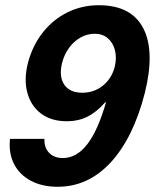

<svg xmlns="http://www.w3.org/2000/svg" viewBox="-20 -705 593 735"><path d="M200.8 10Q141.7 10 98.3 -12.9Q55 -35.8 33.8 -77.1Q12.5 -118.3 18.3 -173.3H150Q149.2 -139.2 168.3 -119.6Q187.5 -100 220.8 -100Q273.3 -100 314.2 -152.9Q355 -205.8 385.8 -313.3H382.5Q350 -275.8 314.6 -258.3Q279.2 -240.8 236.7 -240.8Q176.7 -240.8 137.9 -269.6Q99.2 -298.3 85 -348.8Q70.8 -399.2 86.7 -463.3Q104.2 -530 143.3 -580Q182.5 -630 237.9 -657.5Q293.3 -685 358.3 -685Q482.5 -685 528.3 -597.1Q574.2 -509.2 534.2 -348.3Q490 -176.7 403.8 -83.3Q317.5 10 200.8 10ZM295 -350Q340 -350 373.8 -377.1Q407.5 -404.2 419.2 -449.2Q427.5 -484.2 420 -512.9Q412.5 -541.7 392.5 -558.8Q372.5 -575.8 342.5 -575.8Q314.2 -575.8 288.8 -561.7Q263.3 -547.5 244.6 -522.1Q225.8 -496.7 217.5 -463.3Q205 -412.5 225.8 -381.2Q246.7 -350 295 -350Z"/></svg>

Font: Funnel Sans
Style: Bold Italic
Weight: 700
Italic angle: -14.036°
Designer: NORD ID, Kristian Moeller
Foundry: Dicotype
Version: Version 1.000